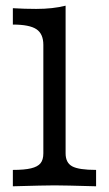

<svg xmlns="http://www.w3.org/2000/svg" viewBox="-20 -652 381 672"><path d="M131.7 -115.3V-495Q131.7 -533.6 107.4 -549.8Q83.1 -566 25 -566V-623.3Q65.9 -620.8 106.6 -620.8Q165.1 -620.8 209.6 -632.1V-115.3Q209.6 -82.3 232.8 -69.8Q255.9 -57.3 316.3 -57.3V0Q203.9 -3.2 170.9 -3.2Q137.9 -3.2 25 0V-57.3Q65.7 -57.3 88.8 -62.9Q112 -68.5 121.8 -80.6Q131.7 -92.7 131.7 -115.3Z"/></svg>

Font: Playfair Micro SmCond SmLight
Style: Regular
Weight: 360
Width: 4
Designer: Claus Eggers Sørensen
Foundry: Claus Eggers Sørensen
Version: Version 2.100;Glyphs 3.2 (3219)